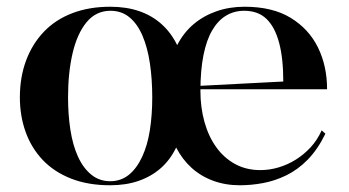

<svg xmlns="http://www.w3.org/2000/svg" viewBox="-20 -535 1036 570"><path d="M307 15Q241 15 190.5 -5Q140 -25 106.5 -60.5Q73 -96 56 -143.5Q39 -191 39 -246Q39 -306 57.5 -355.5Q76 -405 110.5 -441Q145 -477 195 -496Q245 -515 307 -515Q355 -515 393 -502Q431 -489 459.5 -463.5Q488 -438 506 -401Q525 -438 554.5 -463Q584 -488 622.5 -501.5Q661 -515 706 -515Q789 -515 843 -482Q897 -449 924 -394Q951 -339 951 -270H570V-280L821 -293Q821 -362 808.5 -408.5Q796 -455 771 -479Q746 -503 705 -503Q675 -503 651 -488.5Q627 -474 610 -445Q593 -416 584 -371Q575 -326 575 -265Q575 -216 587 -173Q599 -130 622 -98Q645 -66 678 -48Q711 -30 753 -30Q780 -30 807 -38Q834 -46 858 -61Q882 -76 902 -97.5Q922 -119 935 -148L946 -138Q923 -91 893.5 -61Q864 -31 830 -14.5Q796 2 761 8.5Q726 15 692 15Q649 15 612.5 1.5Q576 -12 548.5 -37Q521 -62 503 -97Q485 -60 457 -35.5Q429 -11 391.5 2Q354 15 307 15ZM307 3Q339 3 362.5 -16Q386 -35 402 -69.5Q418 -104 425 -149Q432 -194 432 -246Q432 -300 425 -347Q418 -394 403 -429Q388 -464 364.5 -483.5Q341 -503 308 -503Q265 -503 237 -469Q209 -435 195.5 -377Q182 -319 182 -246Q182 -195 189 -149.5Q196 -104 211.5 -70Q227 -36 251 -16.5Q275 3 307 3Z"/></svg>

Font: Kalnia Medium
Style: Regular
Weight: 500
Designer: Frida Medrano
Foundry: Frida Medrano
Version: Version 1.105